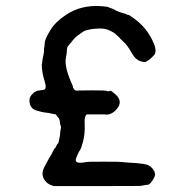

<svg xmlns="http://www.w3.org/2000/svg" viewBox="-20 -606 587 646"><path d="M225 -316 226 -314Q224 -313 228 -307.5Q232 -302 234.5 -301.5Q237 -301 241 -301Q245 -301 246 -301.5Q247 -302 290.5 -302Q334 -302 337 -300.5Q340 -299 344.5 -299Q349 -299 351 -300.5Q353 -302 362 -294Q401 -265 367 -233Q351 -218 332 -221Q328 -221 322 -221Q316 -221 295 -221Q274 -221 272 -221Q270 -221 267 -214Q264 -207 265 -187Q266 -154 259.5 -130Q253 -106 249.5 -101.5Q246 -97 242 -88Q234 -71 235 -66Q237 -57 253.5 -58.5Q270 -60 270 -61Q270 -62 328 -62Q386 -62 390.5 -61Q395 -60 411 -59Q475 -56 482 -48Q483 -48 483.5 -48Q484 -48 484.5 -47Q485 -46 489 -43Q493 -40 496 -34.5Q499 -29 499.5 -29Q500 -29 501.5 -21.5Q503 -14 493.5 0.5Q484 15 478 15.5Q472 16 469.5 16.5Q467 17 461 18Q455 19 453 19.5Q451 20 303 20H161Q145 16 135.5 6.5Q126 -3 123.5 -16Q121 -29 130.5 -46.5Q140 -64 144 -71.5Q148 -79 150.5 -82.5Q153 -86 158 -96.5Q163 -107 164.5 -107Q166 -107 168.5 -113Q171 -119 172 -120Q177 -124 177.5 -129Q178 -134 180 -141.5Q182 -149 182.5 -158Q183 -167 184.5 -172.5Q186 -178 184.5 -181.5Q183 -185 182 -191Q181 -206 175.5 -211Q170 -216 170 -218Q170 -220 167.5 -221Q165 -222 160 -222.5Q155 -223 150 -224.5Q145 -226 135 -227Q125 -228 118 -230Q111 -232 107 -233Q85 -238 80.5 -256.5Q76 -275 85 -285Q87 -287 87 -287.5Q87 -288 90 -290.5Q93 -293 92.5 -293.5Q92 -294 102 -299Q103 -299 102 -300L128 -304Q138 -307 130.5 -331.5Q123 -356 121.5 -373.5Q120 -391 121 -391.5Q122 -392 122 -397Q122 -402 122.5 -402.5Q123 -403 123.5 -407.5Q124 -412 126 -420.5Q128 -429 128 -432.5Q128 -436 128 -439Q128 -442 128.5 -445Q129 -448 129.5 -450Q130 -452 130 -454L131 -466Q134 -479 150 -505.5Q166 -532 202 -556Q254 -591 324 -585Q345 -583 344 -582L360 -576Q363 -574 371.5 -570Q380 -566 387 -564Q394 -562 397 -561Q400 -560 401 -560Q402 -560 406 -557.5Q410 -555 411.5 -556Q413 -557 428 -546Q471 -516 493 -470Q508 -440 501 -424Q499 -421 491.5 -413.5Q484 -406 479.5 -403.5Q475 -401 471.5 -398.5Q468 -396 456 -399Q436 -404 423 -428Q410 -452 396 -465Q382 -478 382 -479Q382 -480 378 -483Q374 -486 370 -490.5Q366 -495 350 -503Q334 -511 312.5 -510Q291 -509 285 -507.5Q279 -506 271.5 -504.5Q264 -503 257.5 -498Q251 -493 248 -491Q234 -482 225.5 -471Q217 -460 211 -453.5Q205 -447 205 -437.5Q205 -428 202 -413Q195 -383 223 -321Q225 -316 225 -316Z"/></svg>

Font: TT2020 Style E
Style: Regular
Weight: 400
Version: Version 00.2